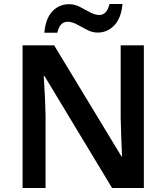

<svg xmlns="http://www.w3.org/2000/svg" viewBox="-20 -941 833 961"><path d="M700 0H541L203 -560H199Q202 -515 204.5 -463.5Q207 -412 208 -360V0H93V-714H251L588 -158H591Q589 -198 587 -250Q585 -302 584 -351V-714H700ZM202 -777Q208 -848 242 -884Q276 -920 326 -920Q354 -920 380 -906.5Q406 -893 430.5 -879.5Q455 -866 477 -866Q515 -866 528 -921H593Q587 -851 552.5 -814.5Q518 -778 469 -778Q442 -778 416 -791.5Q390 -805 365.5 -818.5Q341 -832 318 -832Q279 -832 267 -777Z"/></svg>

Font: Noto Sans Tamil SemiBold
Style: Regular
Weight: 600
Designer: Jelle Bosma - Monotype Design Team
Foundry: Monotype Imaging Inc.
Version: Version 2.004; ttfautohint (v1.8.4.7-5d5b)